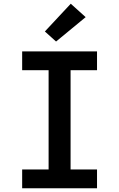

<svg xmlns="http://www.w3.org/2000/svg" viewBox="-20 -1011 640 1031"><path d="M99 0V-101H241V-634H99V-735H501V-634H359V-101H501V0ZM281 -788 221 -842 360 -991 440 -919Z"/></svg>

Font: Iosevka Slab Extended
Style: Bold
Weight: 700
Width: 7
Monospace: yes
Designer: Belleve Invis
Foundry: Belleve Invis
Version: Version 11.1.0; ttfautohint (v1.8.3)